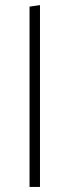

<svg xmlns="http://www.w3.org/2000/svg" viewBox="-20 -734 273 754"><path d="M96 0V-708L137 -714V0Z"/></svg>

Font: Ysabeau Office ExtraLight
Style: Regular
Weight: 250
Designer: Christian Thalmann (Catharsis Fonts)
Version: Version 2.001;gftools[0.9.30]; featfreeze: tnum,lnum,ss02